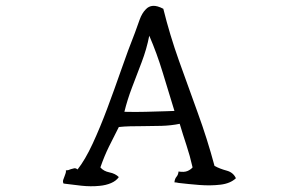

<svg xmlns="http://www.w3.org/2000/svg" viewBox="-20 -677 1040 656"><path d="M786 -68Q767 -50 733 -46Q699 -42 661 -45Q623 -48 590 -52Q586 -53 582.5 -53.5Q579 -54 576 -54Q577 -66 583 -73Q589 -80 590 -91Q609 -88 620 -92.5Q631 -97 638 -105Q629 -145 617 -181Q605 -217 594 -254Q565 -248 532 -247Q499 -246 468 -246Q445 -246 424.5 -245.5Q404 -245 386 -243Q369 -210 352.5 -176.5Q336 -143 323 -105Q334 -92 354 -88Q374 -84 386 -72Q377 -59 359.5 -51.5Q342 -44 320 -42Q290 -39 258 -42.5Q226 -46 204 -49Q199 -50 197 -50Q194 -56 196 -62.5Q198 -69 201 -76Q203 -81 204.5 -86Q206 -91 205 -95Q210 -95 214 -96Q218 -97 222 -99Q228 -101 233.5 -102Q239 -103 245 -98Q271 -131 296.5 -186Q322 -241 346.5 -306.5Q371 -372 394.5 -439.5Q418 -507 441 -565Q449 -587 457 -609.5Q465 -632 478 -645Q488 -656 502.5 -657Q517 -658 538 -647Q560 -558 591.5 -469.5Q623 -381 655.5 -292Q688 -203 713 -110Q732 -100 754.5 -94Q777 -88 786 -68ZM576 -298Q556 -363 536 -429Q516 -495 490 -555Q481 -509 464 -464.5Q447 -420 431 -378Q415 -336 405 -295Q443 -294 478 -295Q513 -296 548 -297Q555 -297 562 -297.5Q569 -298 576 -298Z"/></svg>

Font: Yuji Syuku
Style: Regular
Weight: 400
Designer: Kataoka Yuji
Foundry: Kinuta Font Factory
Version: Version 3.002